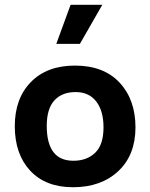

<svg xmlns="http://www.w3.org/2000/svg" viewBox="-20 -773 630 805"><path d="M276 -753H409L315 -589H216ZM286 12Q171 12 106.5 -57.5Q42 -127 42 -244Q42 -360 109.5 -429Q177 -498 294 -498Q415 -498 481.5 -426.5Q548 -355 548 -239Q548 -123 476 -55.5Q404 12 286 12ZM414 -239Q414 -308 383.5 -347.5Q353 -387 297 -387Q240 -387 208 -352Q176 -317 176 -245Q176 -173 203.5 -136Q231 -99 288 -99Q344 -99 379 -132.5Q414 -166 414 -239Z"/></svg>

Font: Palanquin Dark
Style: Regular
Weight: 400
Designer: Pria Ravichandran
Version: Version 1.000